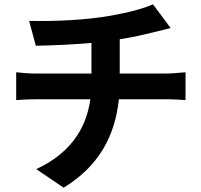

<svg xmlns="http://www.w3.org/2000/svg" viewBox="-20 -814 930 890"><path d="M55 -350C81 -352 118 -354 148 -354H399C378 -208 298 -100 148 -30L275 56C441 -45 514 -188 531 -354H752C779 -354 813 -352 840 -350V-479C818 -477 771 -473 749 -473H535V-632C593 -641 646 -653 694 -665C711 -669 737 -676 771 -684L689 -794C638 -771 546 -748 446 -734C336 -718 191 -715 115 -717L146 -602C214 -603 311 -607 404 -615V-473H147C116 -473 82 -476 55 -479Z"/></svg>

Font: GenEiGothic-pro-Regular
Style: Bold
Weight: 700
Designer: Ryoko NISHIZUKA (kana & ideographs); Paul D. Hunt (Latin, Greek & Cyrillic); Wenlong ZHANG (bopomofo); Sandoll Communica
Foundry: Adobe Systems Incorporated; o_tamon
Version: Version 1.000.140830